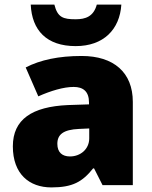

<svg xmlns="http://www.w3.org/2000/svg" viewBox="-20 -873 663 837"><path d="M509 -853H402C388 -801 353 -789 310 -789C255 -789 231 -797 217 -853H114C119 -741 183 -672 310 -672C431 -672 502 -744 509 -853ZM336 -629C236 -629 156 -612 92 -579L147 -453C201 -477 257 -494 301 -494C342 -494 368 -475 368 -426V-418L276 -415C120 -408 36 -353 36 -235C36 -114 108 -56 204 -56C296 -56 339 -80 386 -139H390L427 -66H559V-429C559 -557 476 -629 336 -629ZM325 -311 369 -313V-270C369 -223 331 -191 285 -191C252 -191 230 -208 230 -246C230 -286 255 -308 325 -311Z"/></svg>

Font: Noto Sans Malayalam UI Black
Style: Regular
Weight: 900
Designer: Jelle Bosma - Monotype Design Team
Foundry: Monotype Imaging Inc.
Version: Version 2.104